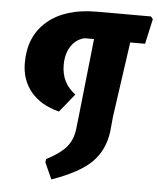

<svg xmlns="http://www.w3.org/2000/svg" viewBox="-53 -690 678 824"><g transform="rotate(5 286.5 -278.0)"><path d="M564 -645 573 -634 549 -526H485L439 -202L433 -139Q423 -58 371 -5.5Q319 47 199 89L167 18L169 4Q226 -25 253 -56Q280 -87 286 -133L292 -185L329 -527H288Q251 -518 230 -485.5Q209 -453 209 -405Q209 -327 270 -283L206 -204Q127 -224 84.5 -275Q42 -326 42 -400Q42 -515 118.5 -580Q195 -645 330 -645Z"/></g></svg>

Font: Alegreya Sans ExtraBold
Style: Italic
Weight: 800
Italic angle: -7°
Designer: Juan Pablo del Peral
Foundry: Huerta Tipografica
Version: Version 2.007